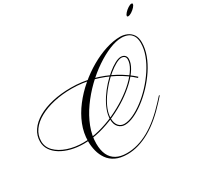

<svg xmlns="http://www.w3.org/2000/svg" viewBox="-388 -1291 1789 1721"><g transform="rotate(-30 507.0 -430.0)"><path d="M463 146Q391 146 342.5 122.5Q294 99 266 59Q238 19 225.5 -29.5Q213 -78 213 -129Q213 -216 246 -299Q279 -382 336.5 -457Q394 -532 467 -594.5Q540 -657 620 -703Q700 -749 779.5 -774.5Q859 -800 928 -800Q964 -800 997.5 -786Q1031 -772 1052.5 -741.5Q1074 -711 1074 -659Q1074 -596 1049.5 -529.5Q1025 -463 983 -400Q941 -337 888.5 -281.5Q836 -226 779.5 -183.5Q723 -141 670 -117Q617 -93 574 -93Q537 -93 509.5 -120.5Q482 -148 482 -203Q482 -249 501.5 -299.5Q521 -350 553 -399Q585 -448 624.5 -491.5Q664 -535 704.5 -568.5Q745 -602 781.5 -621.5Q818 -641 843 -641Q869 -641 884 -627Q899 -613 899 -590Q899 -547 869 -497Q839 -447 785.5 -395.5Q732 -344 661.5 -297Q591 -250 509.5 -212.5Q428 -175 341.5 -153Q255 -131 170 -131Q102 -131 42 -146Q-18 -161 -64 -189Q-110 -217 -136 -256Q-162 -295 -162 -343Q-162 -405 -127 -457Q-92 -509 -27.5 -546.5Q37 -584 125 -604.5Q213 -625 319 -625Q432 -625 537.5 -596.5Q643 -568 733.5 -519Q824 -470 892 -408L885 -399Q819 -461 729 -509.5Q639 -558 534.5 -586Q430 -614 319 -614Q221 -614 135.5 -594.5Q50 -575 -14.5 -539.5Q-79 -504 -115 -454Q-151 -404 -151 -342Q-151 -282 -107 -237Q-63 -192 10.5 -167Q84 -142 172 -142Q254 -142 338.5 -163.5Q423 -185 503 -221.5Q583 -258 653 -304Q723 -350 775.5 -400Q828 -450 858 -499Q888 -548 888 -590Q888 -610 876 -620.5Q864 -631 844 -631Q821 -631 786 -612Q751 -593 711 -560.5Q671 -528 632.5 -486Q594 -444 562 -396.5Q530 -349 511 -300.5Q492 -252 492 -208Q492 -159 514.5 -131.5Q537 -104 574 -104Q616 -104 668 -128Q720 -152 775 -193.5Q830 -235 881.5 -290Q933 -345 974 -407Q1015 -469 1039 -533.5Q1063 -598 1063 -659Q1063 -707 1045 -735Q1027 -763 998 -774.5Q969 -786 935 -786Q879 -786 808 -757Q737 -728 661.5 -677Q586 -626 515.5 -557.5Q445 -489 388.5 -409.5Q332 -330 299 -245Q266 -160 266 -76Q266 -7 288 40Q310 87 354 111Q398 135 463 135Q520 135 577 119Q634 103 691.5 71Q749 39 807 -9.5Q865 -58 924 -122L967 -169H977L933 -120Q874 -55 815 -5Q756 45 696.5 78.5Q637 112 578.5 129Q520 146 463 146ZM1165 -1006Q1176 -1006 1176 -998Q1176 -985 1159.5 -967Q1143 -949 1122 -935.5Q1101 -922 1085 -922Q1075 -922 1075 -930Q1075 -942 1091.5 -960Q1108 -978 1129.5 -992Q1151 -1006 1165 -1006Z"/></g></svg>

Font: Ballet
Style: Regular
Weight: 400
Designer: Maximiliano R. Sproviero
Foundry: Omnibus-Type
Version: Version 1.100